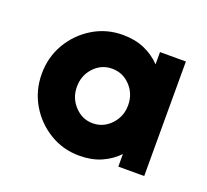

<svg xmlns="http://www.w3.org/2000/svg" viewBox="-73 -802 564 523"><g transform="rotate(20 209.0 -540.0)"><path d="M202 -365Q154.5 -365 115.5 -388.8Q76.5 -412.5 53.2 -452.2Q30 -492 30 -540Q30 -588.5 53.2 -628Q76.5 -667.5 115.5 -691.2Q154.5 -715 202 -715Q237.5 -715 265 -703Q292.5 -691 312.5 -670V-705.5H387.5V-373.5H312.5V-410Q292.5 -389 265 -377Q237.5 -365 202 -365ZM132 -539.5Q132 -507 153.8 -483.8Q175.5 -460.5 206 -460.5Q237 -460.5 258.8 -483.8Q280.5 -507 280.5 -539.5Q280.5 -572.5 258.8 -595.5Q237 -618.5 206 -618.5Q175 -618.5 153.5 -595.5Q132 -572.5 132 -539.5Z"/></g></svg>

Font: Urbanist Black
Style: Regular
Weight: 900
Designer: Corey Hu
Foundry: Corey Hu
Version: Version 1.330; ttfautohint (v1.8.4.7-5d5b)